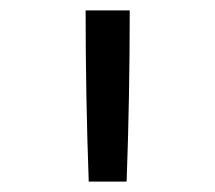

<svg xmlns="http://www.w3.org/2000/svg" viewBox="-20 -792 415 370"><path d="M151 -442Q148 -524 146.5 -606.5Q145 -689 145 -772H230Q230 -689 228.5 -606.5Q227 -524 224 -442Z"/></svg>

Font: Zed Sans
Style: Regular
Weight: 400
Designer: Belleve Invis
Foundry: Belleve Invis
Version: Version 1.0.0; ttfautohint (v1.8.4)